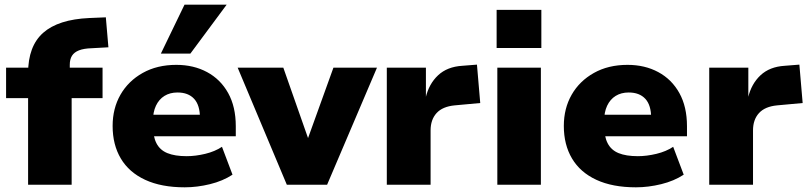

<svg xmlns="http://www.w3.org/2000/svg" viewBox="-20 -789 3460 820"><path d="M100 0V-370H6V-500H153L100 -449V-477Q100 -592 164.5 -649Q229 -706 361 -712L432 -715L443 -587L371 -583Q338 -582 317.5 -574Q297 -566 287.5 -551Q278 -536 278 -512V-491L262 -500H418V-370H286V0Z M769 11Q669 11 600 -21Q531 -53 496 -112Q461 -171 461 -251Q461 -326 494.5 -384.5Q528 -443 589.5 -477.5Q651 -512 733 -512Q807 -512 864.5 -481Q922 -450 954.5 -391.5Q987 -333 987 -250V-207H612V-299H846L834 -285Q834 -340 809 -367Q784 -394 738 -394Q706 -394 682.5 -379.5Q659 -365 646 -337.5Q633 -310 633 -270V-255Q633 -207 648 -177.5Q663 -148 695 -135Q727 -122 777 -122Q815 -122 856.5 -132Q898 -142 928 -162L973 -43Q932 -16 877 -2.5Q822 11 769 11ZM667 -560 768 -769H948L793 -560Z M1205 0 995 -500H1190L1302 -181H1289L1404 -500H1590L1377 0Z M1632 0V-500H1799V-372H1798Q1812 -431 1851 -467.5Q1890 -504 1954 -508L2017 -513L2031 -349L1922 -339Q1870 -334 1844.5 -306Q1819 -278 1819 -232V0Z M2101 -584V-747H2292V-584ZM2104 0V-500H2290V0Z M2696 11Q2596 11 2527 -21Q2458 -53 2423 -112Q2388 -171 2388 -251Q2388 -326 2421.5 -384.5Q2455 -443 2516.5 -477.5Q2578 -512 2660 -512Q2734 -512 2791.5 -481Q2849 -450 2881.5 -391.5Q2914 -333 2914 -250V-207H2539V-299H2773L2761 -285Q2761 -340 2736 -367Q2711 -394 2665 -394Q2633 -394 2609.5 -379.5Q2586 -365 2573 -337.5Q2560 -310 2560 -270V-255Q2560 -207 2575 -177.5Q2590 -148 2622 -135Q2654 -122 2704 -122Q2742 -122 2783.5 -132Q2825 -142 2855 -162L2900 -43Q2859 -16 2804 -2.5Q2749 11 2696 11Z M3009 0V-500H3176V-372H3175Q3189 -431 3228 -467.5Q3267 -504 3331 -508L3394 -513L3408 -349L3299 -339Q3247 -334 3221.5 -306Q3196 -278 3196 -232V0Z"/></svg>

Font: Nunito Sans 9pt Black
Style: Regular
Weight: 900
Version: Version 3.101;gftools[0.9.27]